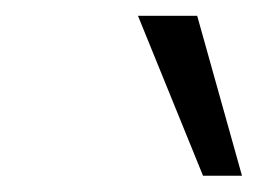

<svg xmlns="http://www.w3.org/2000/svg" viewBox="-20 -726 319 237"><path d="M230.6 -509.1 150.3 -706.5H223.4L278.7 -509.1Z"/></svg>

Font: Ysabeau
Style: Bold Italic
Weight: 700
Italic angle: -12°
Designer: Christian Thalmann (Catharsis Fonts)
Version: Version 2.002